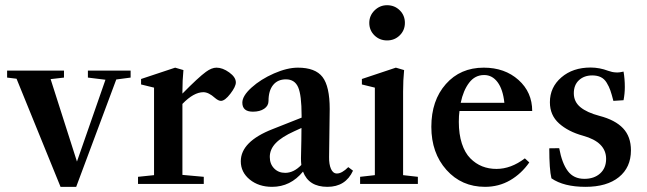

<svg xmlns="http://www.w3.org/2000/svg" viewBox="-20 -706 2482 737"><path d="M212.4 11.2 43.5 -403.8 7.3 -408.2V-435.1H225.6V-408.2L174.3 -402.3L275.4 -85.9L384.8 -399.9L317.4 -408.2V-435.1H481.4V-408.2L426.3 -400.9L272.5 11.2Z M509.8 0V-27.3L571.3 -33.7V-369.6L521.5 -381.8V-402.8L652.3 -446.3L684.1 -437Q680.2 -397.9 680.2 -354.5V-346.7Q741.7 -409.2 770.5 -430.2Q792.5 -446.3 811 -446.3Q834.5 -446.3 859.9 -428Q885.3 -409.7 885.3 -389.6Q885.3 -373.5 864.3 -346.2Q843.3 -318.8 828.1 -318.8Q818.4 -318.8 805.2 -330.1Q780.8 -352.1 760.7 -352.1Q723.6 -352.1 680.2 -307.1V-34.7L762.2 -27.3V0Z M1024.4 11.2Q973.1 11.2 938.7 -16.8Q904.3 -44.9 904.3 -86.9Q904.3 -162.6 1026.4 -210.4L1137.7 -254.4V-262.7Q1137.7 -340.8 1124.5 -371.1Q1111.3 -401.4 1077.6 -401.4Q1045.9 -401.4 1028.3 -379.6Q1010.7 -357.9 1010.7 -318.4Q1010.7 -299.8 994.1 -288.6Q977.5 -277.3 950.7 -277.3Q910.2 -277.3 910.2 -312Q910.2 -337.9 945.6 -369.9Q981 -401.9 1031.7 -424.1Q1082.5 -446.3 1123.5 -446.3Q1190.4 -446.3 1218 -410.4Q1245.6 -374.5 1245.6 -287.6Q1245.6 -255.9 1243.2 -103.5Q1242.7 -75.2 1250.5 -57.6Q1258.3 -40 1273.4 -40Q1292.5 -40 1316.9 -64.5L1335 -50.8Q1306.6 11.2 1236.8 11.2Q1165 11.2 1143.1 -47.4Q1095.2 11.2 1024.4 11.2ZM1015.6 -103.5Q1015.6 -76.7 1032.2 -59.6Q1048.8 -42.5 1074.7 -42.5Q1107.4 -42.5 1136.7 -72.8Q1135.3 -85 1135.3 -98.1Q1137.2 -176.3 1137.2 -214.8L1109.4 -202.1Q1061 -180.2 1038.3 -156.5Q1015.6 -132.8 1015.6 -103.5Z M1397.5 -618.2Q1397.5 -646 1417.7 -666Q1438 -686 1465.8 -686Q1494.6 -686 1514.4 -666.5Q1534.2 -647 1534.2 -618.2Q1534.2 -589.8 1514.4 -570.3Q1494.6 -550.8 1465.8 -550.8Q1437 -550.8 1417.2 -570.3Q1397.5 -589.8 1397.5 -618.2ZM1362.3 0V-27.3L1418.9 -33.7V-369.6L1369.1 -381.8V-402.8L1499.5 -446.3L1531.2 -437Q1527.3 -397.9 1527.3 -354.5V-33.7L1584 -27.3V0Z M1841.8 11.2Q1752 11.2 1693.8 -53.7Q1635.7 -118.7 1635.7 -219.2Q1635.7 -320.3 1691.4 -383.3Q1747.1 -446.3 1836.9 -446.3Q1917.5 -446.3 1970.2 -399.2Q2022.9 -352.1 2022.9 -279.8H1743.7Q1741.2 -262.2 1741.2 -238.3Q1741.2 -190.9 1752.9 -155Q1764.6 -119.1 1785.2 -98.4Q1805.7 -77.6 1830.8 -67.6Q1856 -57.6 1885.7 -57.6Q1941.4 -57.6 1994.6 -98.1L2011.7 -82.5Q1981.4 -39.1 1938 -13.9Q1894.5 11.2 1841.8 11.2ZM1838.4 -418Q1803.2 -418 1780.8 -388.4Q1758.3 -358.9 1748.5 -311.5H1916Q1910.6 -362.8 1890.1 -390.4Q1869.6 -418 1838.4 -418Z M2227.5 11.2Q2144 11.2 2096.7 -21.5Q2088.4 -55.7 2088.4 -136.7L2126.5 -137.2Q2137.2 -79.1 2159.7 -49.3Q2182.1 -19.5 2223.1 -19.5Q2260.7 -19.5 2283.7 -40.3Q2306.6 -61 2306.6 -96.2Q2306.6 -160.6 2217.8 -185.1Q2161.1 -200.7 2126 -232.2Q2090.8 -263.7 2090.8 -313.5Q2090.8 -371.1 2134.8 -408.9Q2178.7 -446.8 2247.1 -446.8Q2281.2 -446.8 2314.9 -434.1Q2344.2 -423.3 2373.5 -431.2Q2378.4 -403.3 2378.4 -372.1Q2378.4 -346.7 2373.5 -321.3L2334.5 -318.8Q2328.1 -343.8 2323 -358.6Q2317.9 -373.5 2308.8 -388.4Q2299.8 -403.3 2286.1 -409.9Q2272.5 -416.5 2253.4 -416.5Q2222.2 -416.5 2202.4 -398.2Q2182.6 -379.9 2182.6 -348.1Q2182.6 -315.4 2207.8 -294.7Q2232.9 -273.9 2281.2 -261.2Q2341.3 -245.6 2371.6 -213.6Q2401.9 -181.6 2401.9 -128.9Q2401.9 -63.5 2355.7 -26.1Q2309.6 11.2 2227.5 11.2Z"/></svg>

Font: Elstob SemiBold
Style: Regular
Weight: 600
Designer: Peter S. Baker
Version: Version 1.015